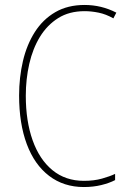

<svg xmlns="http://www.w3.org/2000/svg" viewBox="-20 -744 515 774"><path d="M321 -699Q259 -699 214.5 -671Q170 -643 141 -595.5Q112 -548 98 -486.5Q84 -425 84 -358Q84 -256 111.5 -178.5Q139 -101 191.5 -58Q244 -15 318 -15Q359 -15 391 -24Q423 -33 444 -43V-18Q421 -6 388.5 2Q356 10 318 10Q237 10 178 -35Q119 -80 88 -163Q57 -246 57 -359Q57 -432 72.5 -498Q88 -564 120.5 -615Q153 -666 203 -695Q253 -724 321 -724Q389 -724 449 -693L437 -670Q407 -687 377.5 -693Q348 -699 321 -699Z"/></svg>

Font: Noto Sans Myanmar Condensed Thin
Style: Regular
Weight: 100
Width: 3
Designer: Monotype Design Team
Foundry: Monotype Imaging Inc.
Version: Version 2.107; ttfautohint (v1.8.4.7-5d5b)